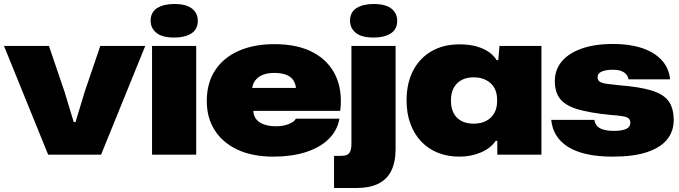

<svg xmlns="http://www.w3.org/2000/svg" viewBox="-29 -774 3401 961"><path d="M212 0 -9 -544H216L294 -315L340 -163H349L395 -315L473 -544H698L477 0Z M732 0V-544H953V0ZM843 -586Q783 -586 754 -609.5Q725 -633 725 -670Q725 -713 757.5 -733.5Q790 -754 843 -754Q903 -754 932 -731Q961 -708 961 -670Q961 -627 928.5 -606.5Q896 -586 843 -586Z M1340 10Q1234 10 1159.5 -25Q1085 -60 1045.5 -122.5Q1006 -185 1006 -268Q1006 -359 1048 -422.5Q1090 -486 1166 -519.5Q1242 -553 1344 -553Q1462 -553 1539.5 -511Q1617 -469 1651.5 -394Q1686 -319 1674 -219H1239Q1240 -193 1254.5 -176Q1269 -159 1294.5 -150.5Q1320 -142 1353 -142Q1388 -142 1416 -153Q1444 -164 1452 -180H1670Q1659 -119 1614.5 -76.5Q1570 -34 1499.5 -12Q1429 10 1340 10ZM1232 -324 1226 -334H1461L1453 -325Q1452 -352 1440 -371Q1428 -390 1404 -399.5Q1380 -409 1344 -409Q1310 -409 1285.5 -399Q1261 -389 1247.5 -370Q1234 -351 1232 -324Z M1643 167V6H1680Q1707 6 1718.5 -7Q1730 -20 1730 -54V-544H1951V-29Q1951 37 1929.5 80.5Q1908 124 1864.5 145.5Q1821 167 1754 167ZM1841 -586Q1781 -586 1752 -609.5Q1723 -633 1723 -670Q1723 -713 1755.5 -733.5Q1788 -754 1841 -754Q1901 -754 1930 -731Q1959 -708 1959 -670Q1959 -627 1926.5 -606.5Q1894 -586 1841 -586Z M2270 10Q2211 10 2162.5 -9.5Q2114 -29 2079 -66Q2044 -103 2025 -155Q2006 -207 2006 -271Q2006 -358 2039 -421Q2072 -484 2131.5 -518Q2191 -552 2270 -552Q2319 -552 2355 -542Q2391 -532 2416.5 -514.5Q2442 -497 2457 -473H2465L2471 -544H2681V0H2460V-69H2452Q2427 -32 2378 -11Q2329 10 2270 10ZM2341 -155Q2378 -155 2404.5 -169Q2431 -183 2445 -208Q2459 -233 2459 -265V-277Q2459 -310 2445 -334.5Q2431 -359 2404.5 -373Q2378 -387 2341 -387Q2308 -387 2282.5 -374Q2257 -361 2242.5 -335Q2228 -309 2228 -271Q2228 -233 2242 -207Q2256 -181 2281.5 -168Q2307 -155 2341 -155Z M3037 10Q2964 10 2908 -2.5Q2852 -15 2814 -39Q2776 -63 2755 -97Q2734 -131 2730 -174H2946Q2949 -155 2960 -143Q2971 -131 2992 -125Q3013 -119 3044 -119Q3085 -119 3105.5 -129Q3126 -139 3126 -158Q3126 -174 3117 -181.5Q3108 -189 3086.5 -192.5Q3065 -196 3025 -199Q2923 -209 2862.5 -227Q2802 -245 2775 -278.5Q2748 -312 2748 -368Q2748 -424 2782 -465.5Q2816 -507 2881.5 -530.5Q2947 -554 3041 -554Q3121 -554 3182.5 -534Q3244 -514 3281.5 -474.5Q3319 -435 3325 -377H3117Q3114 -393 3104 -403.5Q3094 -414 3078 -419.5Q3062 -425 3040 -425Q3004 -425 2983 -416Q2962 -407 2962 -387Q2962 -373 2972.5 -365.5Q2983 -358 3007.5 -354.5Q3032 -351 3073 -347Q3175 -339 3234 -320.5Q3293 -302 3318 -267Q3343 -232 3343 -172Q3343 -117 3310 -76Q3277 -35 3209.5 -12.5Q3142 10 3037 10Z"/></svg>

Font: Mona Sans Expanded Black
Style: Regular
Weight: 900
Width: 7
Designer: Deni Anggara
Foundry: GitHub
Version: Version 2.000